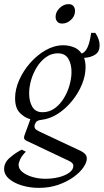

<svg xmlns="http://www.w3.org/2000/svg" viewBox="-23 -674 502 929"><path d="M165 235Q122 235 83.5 223.5Q45 212 21 191.5Q-3 171 -3 143Q-3 113 24 89.5Q51 66 82 50L102 60Q83 79 75 96Q67 113 67 124Q67 143 85 158Q103 173 133 182Q163 191 197 191Q230 191 261 183.5Q292 176 312 161.5Q332 147 332 128Q332 115 312 105L103 6Q89 -1 95 -18L124 -97Q95 -105 72.5 -128.5Q50 -152 50 -199Q50 -242 70 -287Q90 -332 123.5 -370Q157 -408 198.5 -431.5Q240 -455 284 -455Q308 -455 332.5 -446Q357 -437 372 -415Q406 -425 418 -515H438Q459 -485 459 -454Q459 -424 438 -410Q417 -396 384 -394Q391 -374 391 -349Q391 -308 373.5 -265.5Q356 -223 325.5 -185.5Q295 -148 257 -123.5Q219 -99 177 -94Q157 -92 150.5 -82Q144 -72 144 -63Q144 -53 151 -47.5Q158 -42 171 -36L367 56Q378 61 387.5 70Q397 79 397 94Q397 112 380.5 136Q364 160 333 182.5Q302 205 259.5 220Q217 235 165 235ZM183 -131Q215 -131 241 -149.5Q267 -168 285.5 -198Q304 -228 313.5 -262Q323 -296 323 -326Q323 -364 307.5 -390Q292 -416 257 -416Q226 -416 200.5 -398Q175 -380 156.5 -351Q138 -322 128 -288Q118 -254 118 -222Q118 -183 133.5 -157Q149 -131 183 -131ZM278 -560Q262 -560 254 -569.5Q246 -579 246 -593Q246 -616 265.5 -635Q285 -654 308 -654Q325 -654 332.5 -644.5Q340 -635 340 -621Q340 -596 320.5 -578Q301 -560 278 -560Z"/></svg>

Font: Bona Nova SC
Style: Italic
Weight: 400
Italic angle: -4°
Designer: Mateusz Machalski
Foundry: Capitalics
Version: Version 4.001; ttfautohint (v1.8.4.7-5d5b)